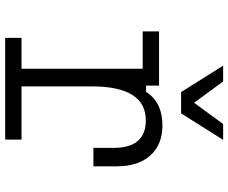

<svg xmlns="http://www.w3.org/2000/svg" viewBox="-90 -790 880 740"><g transform="rotate(90 350.0 -420.0)"><path d="M101 -593H310V-543H334Q374 -606 464 -606Q537 -606 579 -559.5Q621 -513 621 -430V-340H550V-417Q550 -542 444 -542Q313 -542 313 -334V-63H518V0H126V-63H245V-530H101ZM519 -840 417 -678H335L233 -840H294L376 -728L458 -840Z"/></g></svg>

Font: Martian Mono ExtraLight
Style: Regular
Weight: 200
Monospace: yes
Designer: Roman Shamin
Foundry: Evil Martians
Version: Version 1.000; ttfautohint (v1.8.4.7-5d5b)